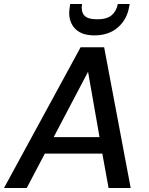

<svg xmlns="http://www.w3.org/2000/svg" viewBox="-38 -935 741 955"><path d="M-18 0 363 -700H480L612 0H502L471 -171H185L95 0ZM229 -253H457L400 -578ZM431 -759Q362 -759 330 -798.5Q298 -838 309 -900L311 -915H370Q364 -879 380.5 -859Q397 -839 446 -839Q493 -839 517 -859Q541 -879 548 -915H607L604 -899Q593 -837 547.5 -798Q502 -759 431 -759Z"/></svg>

Font: DeepMind Sans Medium
Style: Italic
Weight: 500
Italic angle: -10°
Designer: Jonny Pinhorn / Modifications: Colophon Foundry
Foundry: Colophon Foundry
Version: Version 1.002; ttfautohint (v1.8.2)